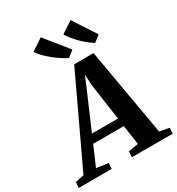

<svg xmlns="http://www.w3.org/2000/svg" viewBox="-309 -1164 1208 1309"><g transform="rotate(-30 294.5 -509.5)"><path d="M-77 0 -73.5 -45 -5.5 -58.5 318 -745.5H470.5L590 -59.5L666 -45L663 0H342L344 -45L422.5 -58.5L400.5 -211.5H159L93 -58.5L186 -45L182.5 0ZM186.5 -276H391.5L351 -559L346 -648L312 -567ZM564.5 -839 514.5 -800Q489 -816 466 -834.8Q443 -853.5 422.8 -874.2Q402.5 -895 385.5 -916.2Q368.5 -937.5 356 -958.5L447 -1019ZM357.5 -839 309 -800Q282.5 -813.5 254.8 -831.8Q227 -850 201 -871.5Q175 -893 154 -915Q133 -937 120 -957.5L212.5 -1019Z"/></g></svg>

Font: Merriweather 36pt ExtraBold
Style: Italic
Weight: 800
Italic angle: -7.8°
Version: Version 2.101